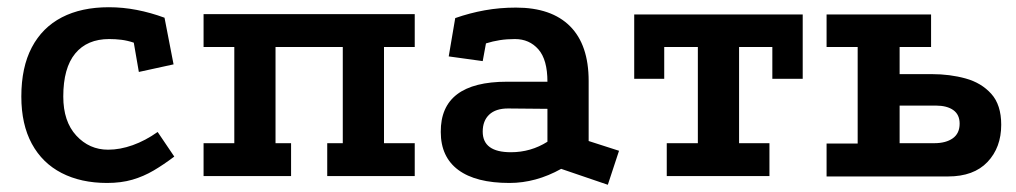

<svg xmlns="http://www.w3.org/2000/svg" viewBox="-20 -487 2809 531"><path d="M350 -369Q332 -375 315.5 -377Q299 -379 282 -379Q221 -379 188 -339Q155 -299 155 -220Q155 -151 191 -112Q227 -73 279 -73Q312 -73 347 -85.5Q382 -98 416 -122L462 -54Q433 -32 405 -15.5Q377 1 346 10Q315 19 276 19Q204 19 150.5 -8.5Q97 -36 68 -89.5Q39 -143 39 -220Q39 -301 68 -356Q97 -411 151 -439Q205 -467 281 -467Q320 -467 358.5 -459.5Q397 -452 435 -438L460 -309L364 -288Z M543 -448H1127V-357H1042V-91H1127V0H885V-91H928V-357H742V-91H785V0H543V-91H628V-357H543Z M1532 -20Q1462 19 1389 19Q1296 19 1247.5 -17Q1199 -53 1199 -122Q1198 -261 1382 -261H1494Q1494 -322 1469 -350.5Q1444 -379 1404 -379Q1382 -379 1362.5 -376Q1343 -373 1324 -367L1315 -318L1221 -331L1239 -437Q1279 -451 1320.5 -458.5Q1362 -466 1407 -466Q1505 -466 1556.5 -414.5Q1608 -363 1608 -263V-97L1692 -70L1661 24ZM1385 -187Q1351 -187 1333 -170Q1315 -153 1315 -123Q1315 -66 1393 -66Q1448 -66 1494 -95V-186Z M1734 -447H2200V-269H2116V-357H2024V-91H2108V0H1824V-91H1910V-357H1817V-269H1734Z M2266 1V-90H2352V-357H2266V-447H2555V-357H2468V-282H2557Q2607 -282 2650.5 -270Q2694 -258 2721.5 -227.5Q2749 -197 2749 -142Q2749 -79 2711 -39Q2673 1 2602 1ZM2468 -91H2564Q2596 -91 2615 -104.5Q2634 -118 2634 -145Q2634 -170 2616.5 -182.5Q2599 -195 2568 -195H2468Z"/></svg>

Font: Podkova
Style: Bold
Weight: 700
Designer: Ilya Yudin
Foundry: Cyreal (www.cyreal.org)
Version: Version 2.102; ttfautohint (v1.8.1.43-b0c9)